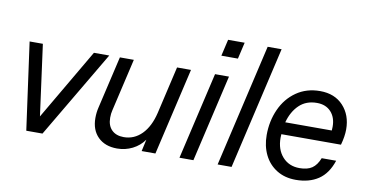

<svg xmlns="http://www.w3.org/2000/svg" viewBox="-70 -890 2075 1085"><g transform="rotate(10 967.0 -347.0)"><path d="M188 -93 426 -500H514L219 0H126L57 -500H133Z M903 -500H983L867 0H788L803 -68Q777 -31 736 -10.5Q695 10 648 10Q579 10 538.5 -30Q498 -70 498 -139Q498 -170 505 -199L575 -500H655L585 -198Q580 -179 580 -155Q580 -110 605 -85Q630 -60 674 -60Q734 -60 777.5 -104Q821 -148 840 -228Z M1138 -609 1160 -704H1255L1233 -609ZM1121 -500H1201L1085 0H1005Z M1387 -704H1467L1304 0H1224Z M1549 -231Q1548 -224 1548 -210Q1548 -143 1585 -101.5Q1622 -60 1683 -60Q1728 -60 1754.5 -78Q1781 -96 1797 -137H1880Q1855 -61 1802.5 -26Q1750 9 1673 9Q1610 9 1563.5 -20Q1517 -49 1492.5 -99Q1468 -149 1468 -212Q1468 -292 1498.5 -360Q1529 -428 1587 -468.5Q1645 -509 1723 -509Q1807 -509 1856 -456Q1905 -403 1905 -321Q1905 -281 1891 -231ZM1559 -301H1826Q1827 -308 1827 -323Q1827 -376 1797.5 -408Q1768 -440 1717 -440Q1655 -440 1615.5 -402Q1576 -364 1559 -301Z"/></g></svg>

Font: CBA Beacon Sans
Style: Italic
Weight: 400
Italic angle: -13°
Designer: Wei Huang
Foundry: Wei Huang
Version: Version 1.002